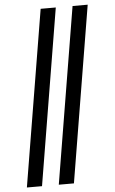

<svg xmlns="http://www.w3.org/2000/svg" viewBox="-63 -865 626 1049"><g transform="rotate(-5 250.0 -340.0)"><path d="M216 143 376 -823H459L299 143ZM41 143 201 -823H284L124 143Z"/></g></svg>

Font: Iosevka Slab Semibold
Style: Italic
Weight: 600
Italic angle: -9°
Monospace: yes
Designer: Belleve Invis
Foundry: Belleve Invis
Version: Version 11.1.1; ttfautohint (v1.8.3)